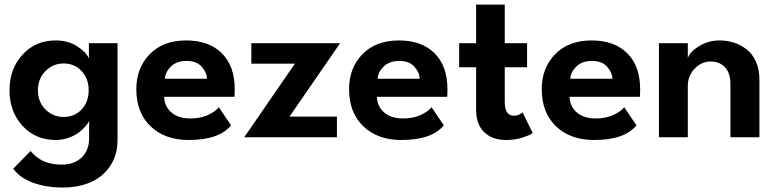

<svg xmlns="http://www.w3.org/2000/svg" viewBox="-20 -599 3387 838"><path d="M254 219.5Q183 219.5 126 199.2Q69 179 37.5 137.5L113.5 60Q161 119.5 248.5 119.5Q304 119.5 336.5 88.2Q369 57 369 4V-72Q365.5 -62 354.2 -48.8Q343 -35.5 325 -21.5Q307 -7.5 279.8 2.2Q252.5 12 223 12Q135 12 78.2 -49.8Q21.5 -111.5 21.5 -205Q21.5 -299 78.5 -360.8Q135.5 -422.5 223 -422.5Q278 -422.5 317.5 -396.5Q357 -370.5 368 -344V-410.5H493V11.5Q493 77.5 460.8 125.5Q428.5 173.5 375.2 196.5Q322 219.5 254 219.5ZM145.5 -205Q145.5 -154 178.5 -121.2Q211.5 -88.5 257.5 -88.5Q305.5 -88.5 336.2 -121.2Q367 -154 367 -205Q367 -256 336 -289Q305 -322 257.5 -322Q211.5 -322 178.5 -288.8Q145.5 -255.5 145.5 -205Z M696.5 -176.5Q698 -134 728.2 -108Q758.5 -82 811 -82Q854.5 -82 887 -96.8Q919.5 -111.5 935 -131L988.5 -52Q936.5 12 803 12Q700 12 637.5 -47.5Q575 -107 575 -210Q575 -302.5 633.5 -362.5Q692 -422.5 793 -422.5Q891.5 -422.5 948 -366.8Q1004.5 -311 1004.5 -209Q1004.5 -181.5 1003 -176.5ZM883.5 -255.5Q882 -284 859.8 -308.5Q837.5 -333 794.5 -333Q751 -333 726.5 -309.2Q702 -285.5 699.5 -255.5Z M1077 -410.5H1464.5L1243.5 -90H1450.5V0H1046L1267 -321H1077Z M1625 -176.5Q1626.5 -134 1656.8 -108Q1687 -82 1739.5 -82Q1783 -82 1815.5 -96.8Q1848 -111.5 1863.5 -131L1917 -52Q1865 12 1731.5 12Q1628.5 12 1566 -47.5Q1503.5 -107 1503.5 -210Q1503.5 -302.5 1562 -362.5Q1620.5 -422.5 1721.5 -422.5Q1820 -422.5 1876.5 -366.8Q1933 -311 1933 -209Q1933 -181.5 1931.5 -176.5ZM1812 -255.5Q1810.5 -284 1788.2 -308.5Q1766 -333 1723 -333Q1679.5 -333 1655 -309.2Q1630.5 -285.5 1628 -255.5Z M1984 -410.5H2058V-579H2183V-410.5H2280.5V-305.5H2183V-156Q2183 -94 2222.5 -94Q2236 -94 2246.8 -99.2Q2257.5 -104.5 2260.5 -109L2305 -18.5Q2296 -10.5 2262.5 0.8Q2229 12 2188 12Q2129 12 2093.5 -21.8Q2058 -55.5 2058 -122V-305.5H1984Z M2466 -176.5Q2467.5 -134 2497.8 -108Q2528 -82 2580.5 -82Q2624 -82 2656.5 -96.8Q2689 -111.5 2704.5 -131L2758 -52Q2706 12 2572.5 12Q2469.5 12 2407 -47.5Q2344.5 -107 2344.5 -210Q2344.5 -302.5 2403 -362.5Q2461.5 -422.5 2562.5 -422.5Q2661 -422.5 2717.5 -366.8Q2774 -311 2774 -209Q2774 -181.5 2772.5 -176.5ZM2653 -255.5Q2651.5 -284 2629.2 -308.5Q2607 -333 2564 -333Q2520.5 -333 2496 -309.2Q2471.5 -285.5 2469 -255.5Z M3121 -422.5Q3154 -422.5 3183.8 -412.8Q3213.5 -403 3239 -383.2Q3264.5 -363.5 3279.5 -329.8Q3294.5 -296 3294.5 -252.5V0H3168V-231Q3168 -280 3144.5 -305.2Q3121 -330.5 3081.5 -330.5Q3042 -330.5 3012 -299.5Q2982 -268.5 2982 -223V0H2856V-410.5H2982V-345Q2990 -372.5 3031 -397.5Q3072 -422.5 3121 -422.5Z"/></svg>

Font: League Spartan SemiBold
Style: Regular
Weight: 600
Foundry: The League of Moveable Type
Version: Version 2.002